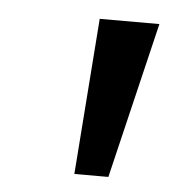

<svg xmlns="http://www.w3.org/2000/svg" viewBox="-33 -737 307 343"><g transform="rotate(5 120.0 -565.0)"><path d="M112 -425 133 -705H240L173 -425Z"/></g></svg>

Font: Nunito Sans 12pt Medium
Style: Italic
Weight: 500
Italic angle: -9°
Designer: Vernon Adams
Foundry: Vernon Adams
Version: Version 3.101;gftools[0.9.27]